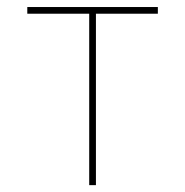

<svg xmlns="http://www.w3.org/2000/svg" viewBox="-20 -540 540 560"><path d="M259.8 -500V0H240.2V-500H59.6V-519.5H440.4V-500Z"/></svg>

Font: Mgen+ 1m thin
Style: Regular
Weight: 100
Designer: [Source Han Sans]
Ryoko NISHIZUKA  (kana & ideographs); Paul D. Hunt (Latin, Greek & Cyrillic); Wenlong ZHANG  (bopomofo
Version: Version 1.059.20150602